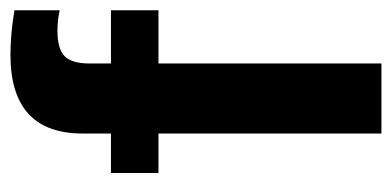

<svg xmlns="http://www.w3.org/2000/svg" viewBox="-215 -550 765 375"><g transform="rotate(-90 167.5 -362.5)"><path d="M231 -435.5V0H94.2V-435.5H17.1V-528.3H94.2V-583.5Q94.2 -724.6 248 -724.6Q288.1 -724.6 335 -716.8V-628.4Q315.4 -632.8 294.9 -632.8Q259.8 -632.8 245.4 -618.9Q231 -605 231 -569.8V-528.3H335V-435.5Z"/></g></svg>

Font: Arimo
Style: Bold
Weight: 700
Designer: Steve Matteson
Foundry: Monotype Imaging Inc.
Version: Version 1.33